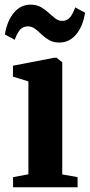

<svg xmlns="http://www.w3.org/2000/svg" viewBox="-28 -788 378 808"><path d="M27 0V-42.5L91.5 -54.5V-445.5L26.5 -465.5V-511.5L200.5 -545H210L234 -526V-54L298.5 -42.5V0ZM-7.5 -643Q2 -700.5 30.5 -734.5Q59 -768.5 100.5 -768.5Q126 -768.5 144 -758.2Q162 -748 176.5 -734.5Q191 -721 204.2 -710.8Q217.5 -700.5 233 -700Q253.5 -700 266 -714.2Q278.5 -728.5 288.5 -757L330 -734.5Q321 -677.5 292.5 -643.2Q264 -609 222 -609Q196.5 -609 178.8 -619.2Q161 -629.5 147 -643Q133 -656.5 119.5 -666.8Q106 -677 89.5 -677Q69 -677 56.5 -663Q44 -649 34 -620.5Z"/></svg>

Font: Merriweather 72pt
Style: Bold
Weight: 700
Version: Version 2.100